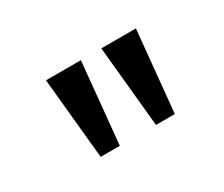

<svg xmlns="http://www.w3.org/2000/svg" viewBox="-58 -865 618 529"><g transform="rotate(-30 251.0 -600.0)"><path d="M140 -471 115 -729H226L201 -471ZM316 -471 291 -729H401L376 -471Z"/></g></svg>

Font: usinhala05
Style: Book
Weight: 400
Designer: Jelle Bosma - Monotype Design Team
Foundry: Monotype Imaging Inc.
Version: Version 2.003